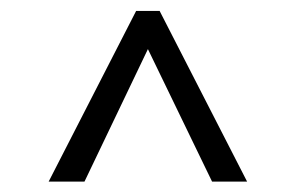

<svg xmlns="http://www.w3.org/2000/svg" viewBox="-20 -598 553 359"><path d="M71 -258.5 234.5 -577.5H278.5L442 -258.5H376.5L246 -528H267L138 -258.5Z"/></svg>

Font: Karla Light
Style: Regular
Weight: 300
Designer: Jonathan Pinhorn
Version: Version 2.004;gftools[0.9.33]